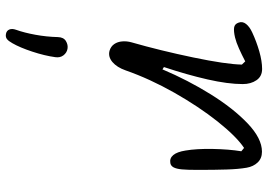

<svg xmlns="http://www.w3.org/2000/svg" viewBox="-150 -402 921 660"><g transform="rotate(90 310.0 -71.5)"><path d="M125 -63.5Q153.5 -163 177 -275.8Q200.5 -388.5 201.5 -443L190.5 -454.5Q167.5 -442.5 146.2 -433Q125 -423.5 108.5 -419.5Q87.5 -414.5 74.5 -416.2Q61.5 -418 57 -432.5Q52.5 -445.5 62 -457.5Q71.5 -469.5 91 -478.5Q122 -493 156 -502.8Q190 -512.5 216.5 -512.5Q242 -512.5 255.2 -493.2Q268.5 -474 268.5 -446Q268.5 -395 252.5 -324.8Q236.5 -254.5 210 -175L218 -170Q255 -257.5 303.5 -335.5Q352 -413.5 403.8 -462.8Q455.5 -512 501 -512Q524 -512 538 -497.2Q552 -482.5 556 -459.5Q561 -430.5 562.2 -390Q563.5 -349.5 563.5 -297Q563.5 -293.5 563.5 -289.5Q563.5 -256 561.8 -237Q560 -218 554.8 -208.2Q549.5 -198.5 540 -197Q523.5 -194 512.5 -207.2Q501.5 -220.5 497 -249Q490.5 -287 491.5 -342.8Q492.5 -398.5 499.5 -441L488 -450.5Q448.5 -424 397.2 -359.5Q346 -295 298.2 -210.8Q250.5 -126.5 221.5 -43.5Q211 -13.5 192.8 2Q174.5 17.5 154 12Q139 7.5 131 -4.2Q123 -16 121.8 -31.8Q120.5 -47.5 125 -63.5ZM82 333Q92 305 99 266.8Q106 228.5 107 189.5Q107.5 170 120.5 162Q133.5 154 147.5 156.5Q161 159 169.8 170.5Q178.5 182 176 198.5Q171 235 157 277.5Q143 320 128 346Q120.5 359.5 113.5 364.8Q106.5 370 96 368Q85 366 81 356.5Q77 347 82 333Z"/></g></svg>

Font: Monaspace Radon Var
Style: Regular
Weight: 400
Designer: Riley Cran and the Lettermatic Team
Version: Version 1.000 (Monaspace Radon Var)